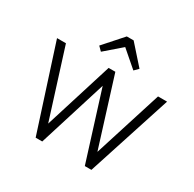

<svg xmlns="http://www.w3.org/2000/svg" viewBox="-198 -1155 1375 1363"><g transform="rotate(30 489.5 -473.0)"><path d="M261 0 39 -688H112L288 -131L462 -688H517L691 -132L867 -688H941L718 0H664L489 -557L315 0ZM357 -760 325 -792 462 -946H518L655 -792L623 -760L490 -875Z"/></g></svg>

Font: Outfit Light
Style: Regular
Weight: 300
Designer: Rodrigo Fuenzalida
Foundry: fragTYPE
Version: Version 1.100; ttfautohint (v1.8.4.7-5d5b)